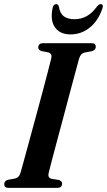

<svg xmlns="http://www.w3.org/2000/svg" viewBox="-26 -909 517 929"><path d="M209.5 -72.5Q203.5 -49.5 223 -44L259.5 -38Q274.5 -32.5 274.5 -21Q274.5 0 250.5 0H15Q-5.5 0 -5.5 -17.5Q-5.5 -33.5 12 -39L45.5 -45Q56.5 -47.5 63.2 -54.2Q70 -61 74 -75.5Q80 -96.5 91.5 -138.8Q103 -181 118 -235.8Q133 -290.5 149 -349.8Q165 -409 179.8 -464.2Q194.5 -519.5 205.8 -562.8Q217 -606 222.5 -628.5Q227 -650 207.5 -655.5L174 -662Q159 -667.5 159 -679.5Q159.5 -700 183.5 -700H417.5Q429 -700 433.2 -695.2Q437.5 -690.5 437.5 -683Q437.5 -667 419 -661.5L382.5 -654.5Q372.5 -651.5 366.8 -645.2Q361 -639 356.5 -625Q350.5 -603 338.8 -559.5Q327 -516 312.2 -460.5Q297.5 -405 281.8 -345.8Q266 -286.5 251.2 -231.8Q236.5 -177 225.5 -135Q214.5 -93 209.5 -72.5ZM334.5 -816Q399.5 -816 442.5 -876.5Q452.5 -889 461 -889Q476.5 -889 469 -867Q449 -808 407.8 -775.2Q366.5 -742.5 315.5 -742.5Q265 -742.5 240.8 -775.5Q216.5 -808.5 228 -867.5Q231.5 -889 246.5 -889Q255.5 -889 259 -876.5Q264 -844 283.2 -830Q302.5 -816 334.5 -816Z"/></svg>

Font: Fraunces 144pt S050 SemiBold
Style: Italic
Weight: 600
Italic angle: -16°
Version: Version 1.000; ttfautohint (v1.8.3)